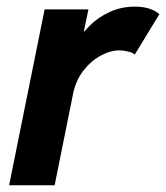

<svg xmlns="http://www.w3.org/2000/svg" viewBox="-20 -551 494 571"><path d="M7.1 0 112.7 -523.1H243L229.5 -457.8H241.5L210.6 -422.4Q220.9 -448.5 245.6 -473.5Q270.4 -498.6 305.3 -515Q340.2 -531.3 380.8 -531.3Q408.4 -531.3 427.4 -524.1Q446.3 -516.9 453.9 -508.7L380.8 -388.8Q374.3 -394.3 361.3 -397.7Q348.3 -401.2 335.1 -401.2Q308.1 -401.2 279.3 -385.5Q250.4 -369.9 227.9 -340.9Q205.4 -311.9 197.2 -271.6L142.5 0Z"/></svg>

Font: Reddit Sans
Style: Italic
Weight: 400
Italic angle: -11.25°
Designer: Stephen Hutchings
Version: Version 1.013